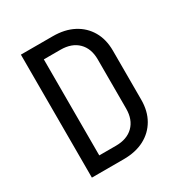

<svg xmlns="http://www.w3.org/2000/svg" viewBox="-170 -858 939 987"><g transform="rotate(-30 300.0 -365.0)"><path d="M92 0V-730H281Q352 -730 403.5 -703Q455 -676 483.5 -627Q512 -578 512 -511V-220Q512 -153 483.5 -103.5Q455 -54 403.5 -27Q352 0 281 0ZM182 -80H281Q347 -80 384.5 -117Q422 -154 422 -220V-511Q422 -576 384.5 -613Q347 -650 281 -650H182Z"/></g></svg>

Font: Atlassian Mono
Style: Regular
Weight: 400
Monospace: yes
Designer: Philipp Nurullin, Konstantin Bulenkov
Foundry: Modifications by Atlassian Pty Ltd, manufactured by JetBrains
Version: Version 2.304